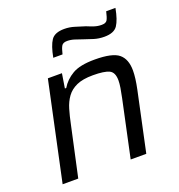

<svg xmlns="http://www.w3.org/2000/svg" viewBox="-130 -828 871 936"><g transform="rotate(-20 305.0 -360.0)"><path d="M36 0 145 -510H218L206 -435H213Q235 -472 274.5 -495Q314 -518 390 -518Q482 -518 515 -490.5Q548 -463 548 -404Q548 -366 536 -309L470 0H389L452 -295Q458 -323 461.5 -345Q465 -367 465 -383Q465 -425 440 -437Q415 -449 356 -449Q303 -449 271 -434.5Q239 -420 220.5 -394.5Q202 -369 192 -335Q182 -301 174 -262L117 0ZM204 -595Q215 -654 233.5 -681.5Q252 -709 302 -709Q329 -709 354.5 -701Q380 -693 406 -685Q425 -677 443 -671Q461 -665 481 -665Q503 -665 510 -677Q517 -689 524 -720H572Q561 -661 542.5 -633.5Q524 -606 474 -606Q446 -606 421 -613.5Q396 -621 371 -630Q351 -637 332.5 -643Q314 -649 295 -649Q274 -649 266.5 -637Q259 -625 252 -595Z"/></g></svg>

Font: Saira
Style: Italic
Weight: 400
Italic angle: -12°
Designer: Hector Gatti with collaboration of the Omnibus-Type team
Foundry: Omnibus-Type
Version: Version 1.100; ttfautohint (v1.8.3)